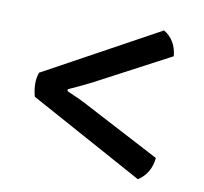

<svg xmlns="http://www.w3.org/2000/svg" viewBox="-61 -600 652 615"><g transform="rotate(10 265.0 -292.0)"><path d="M54 -331 425 -534Q465 -510 470 -458L226 -329Q186 -309 154 -295V-289Q205 -267 226 -255L470 -127Q465 -76 425 -50L54 -253Q48 -276 48 -295Q48 -314 54 -331Z"/></g></svg>

Font: Signika Negative
Style: Regular
Weight: 400
Designer: Anna Giedrys
Foundry: Anna Giedrys
Version: Version 1.001